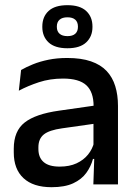

<svg xmlns="http://www.w3.org/2000/svg" viewBox="-20 -730 541 760"><path d="M447 0H349.5L353.5 -116L350 -131V-285L350.5 -309.5Q350.5 -366 321.8 -392.5Q293 -419 229.5 -419Q178 -419 134 -404.5Q90 -390 54.5 -371L63.5 -453Q83.5 -464.5 110.5 -475.5Q137.5 -486.5 171.5 -493.5Q205.5 -500.5 246 -500.5Q301.5 -500.5 340 -487.2Q378.5 -474 402 -449Q425.5 -424 436.2 -389Q447 -354 447 -311ZM184 11Q111.5 11 73 -24.8Q34.5 -60.5 34.5 -126.5V-141.5Q34.5 -211.5 77.8 -245.2Q121 -279 214 -292L361 -313L366.5 -242L225.5 -222Q175 -215 153.5 -197.8Q132 -180.5 132 -147V-140Q132 -106.5 152.8 -88.5Q173.5 -70.5 216 -70.5Q255 -70.5 283 -83.5Q311 -96.5 328.5 -118.2Q346 -140 352.5 -166.5L366 -101H348Q340 -71 321.5 -45.5Q303 -20 269.8 -4.5Q236.5 11 184 11ZM147.5 -623V-625Q147.5 -663.5 172.2 -686.5Q197 -709.5 247 -709.5Q296.5 -709.5 321.2 -686.5Q346 -663.5 346 -625V-623Q346 -585.5 321.2 -562.2Q296.5 -539 247 -539Q197 -539 172.2 -562.2Q147.5 -585.5 147.5 -623ZM205 -625V-623.5Q205 -606 215.8 -596.5Q226.5 -587 247 -587Q267.5 -587 278 -596.5Q288.5 -606 288.5 -623.5V-625Q288.5 -642.5 278 -652Q267.5 -661.5 247 -661.5Q226.5 -661.5 215.8 -652Q205 -642.5 205 -625Z"/></svg>

Font: Anek Devanagari Medium
Style: Regular
Weight: 500
Designer: Kailash Malviya (Devanagari) & Yesha Goshar (Latin)
Foundry: Ek Type
Version: Version 1.003